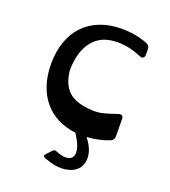

<svg xmlns="http://www.w3.org/2000/svg" viewBox="-139 -662 857 967"><g transform="rotate(20 289.5 -178.0)"><path d="M352 -489Q264 -489 218.5 -431Q173 -373 173 -273Q180 -201 220 -164Q260 -127 348 -123Q380 -121 412 -130Q444 -139 476 -150Q504 -160 504 -132L505 -42Q505 -20 487 -13Q431 9 367 13Q404 60 407.5 102Q411 144 388 170.5Q365 197 318.5 203Q272 209 209 185Q190 178 204 164L229 137Q238 127 250 133Q280 146 303.5 145.5Q327 145 337.5 131Q348 117 343 89Q338 61 311 19Q308 16 308 12Q254 6 210.5 -16Q167 -38 136.5 -74.5Q106 -111 89.5 -161Q73 -211 73 -273Q73 -340 92 -393Q111 -446 146.5 -483Q182 -520 233 -540Q284 -560 348 -560Q424 -560 487 -535Q506 -528 506 -507V-479Q506 -465 498 -460.5Q490 -456 477 -462Q415 -489 352 -489Z"/></g></svg>

Font: OpenDyslexic 3
Style: Regular
Weight: 400
Designer: Abelardo Gonzalez
Version: Version 1.000;PS 001.001;hotconv 1.0.56